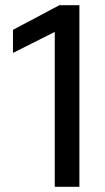

<svg xmlns="http://www.w3.org/2000/svg" viewBox="-20 -720 406 740"><path d="M191 -597 30 -516V-605L209 -700H286V0H191Z"/></svg>

Font: Bai Jamjuree Medium
Style: Regular
Weight: 500
Version: Version 1.000; ttfautohint (v1.6)